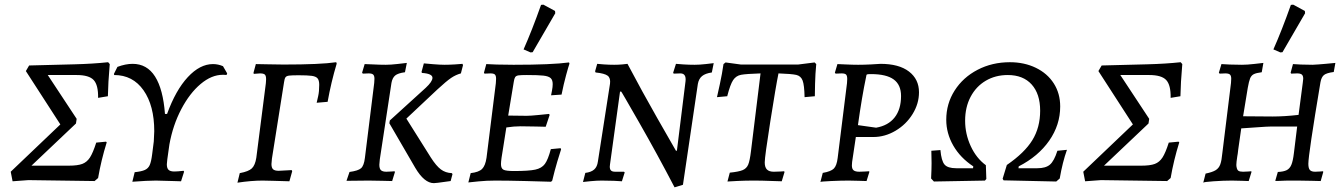

<svg xmlns="http://www.w3.org/2000/svg" viewBox="-20 -775 5766 824"><path d="M401 -11 386 2 102 -2 34 3 26 -38 239 -241 91 -470 105 -494 300 -499Q379 -501 444 -508L451 -500Q444 -419 443 -362L401 -355Q402 -410 382 -431.5Q362 -453 309 -453H185L309 -265L306 -245L115 -64H275Q313 -64 333 -71.5Q353 -79 366 -99Q379 -119 393 -163L435 -167L438 -164Q414 -87 401 -11Z M955 -460 952 -453Q947 -454 936 -454Q888 -454 841 -414.5Q794 -375 758 -306.5Q722 -238 707 -155L698 -91Q696 -75 696 -70Q696 -53 703.5 -46Q711 -39 728 -39Q741 -39 768 -42L770 -38L757 3L724 2L649 0Q613 0 548 5L558 -36Q587 -39 601.5 -45.5Q616 -52 622.5 -66.5Q629 -81 633 -113L640 -168Q642 -198 642 -212Q642 -322 596 -387.5Q550 -453 470 -453L469 -458L484 -488Q519 -501 549 -501Q611 -501 645.5 -446.5Q680 -392 688 -286H697Q734 -388 786 -444Q838 -500 894 -500Q916 -500 937 -491Z M1009 -32Q1047 -39 1061 -52.5Q1075 -66 1080 -98L1121 -418Q1122 -425 1122 -435Q1122 -450 1116.5 -455Q1111 -460 1096 -460L1069 -458L1068 -463L1078 -500Q1111 -500 1131 -499L1197 -498Q1356 -498 1423 -508L1425 -502Q1401 -422 1386 -338L1339 -334Q1341 -343 1345.5 -362.5Q1350 -382 1350 -411Q1350 -430 1343 -438.5Q1336 -447 1318 -449.5Q1300 -452 1262 -452Q1232 -452 1220.5 -450.5Q1209 -449 1205 -443Q1201 -437 1199 -422L1147 -94Q1145 -76 1145 -71Q1145 -55 1152 -48.5Q1159 -42 1176 -42Q1181 -42 1232 -45L1234 -40L1222 3L1152 1Q1133 0 1107 0Q1059 0 999 9Z M1587 -437Q1587 -450 1581.5 -455Q1576 -460 1562 -460L1537 -459L1534 -463L1545 -500Q1555 -500 1582.5 -498.5Q1610 -497 1636 -497Q1657 -497 1687 -500.5Q1717 -504 1726 -505L1718 -465Q1688 -461 1676 -451Q1664 -441 1660 -419L1610 -91Q1608 -73 1608 -68Q1608 -51 1615 -44.5Q1622 -38 1638 -38Q1650 -38 1660 -39Q1670 -40 1673 -40L1675 -37L1663 2Q1652 2 1622.5 1Q1593 0 1562 0L1467 1L1480 -37Q1517 -42 1529.5 -53Q1542 -64 1546 -97L1586 -419Q1587 -426 1587 -437ZM1807 -398Q1836 -425 1836 -441Q1836 -459 1791 -462L1789 -466L1799 -503Q1809 -502 1839 -499.5Q1869 -497 1888 -497Q1907 -497 1932 -498.5Q1957 -500 1965 -501L1967 -495L1958 -460Q1936 -454 1916 -440.5Q1896 -427 1857 -391L1724 -266L1829 -99Q1852 -63 1872 -48Q1892 -33 1919 -32L1922 -28L1914 2Q1904 3 1881 6.5Q1858 10 1842 11Q1801 11 1762 -55L1651 -246L1653 -258Z M2186 -41Q2249 -41 2277 -47Q2305 -53 2318.5 -71.5Q2332 -90 2344 -135L2386 -139L2388 -134Q2384 -123 2372 -82.5Q2360 -42 2350 0L2345 5Q2319 4 2237.5 2Q2156 0 2106 0Q2067 0 2033 3.5Q1999 7 1990 8L2000 -32Q2035 -36 2049 -50Q2063 -64 2068 -98L2108 -418Q2109 -425 2109 -437Q2109 -450 2104 -455Q2099 -460 2085 -460L2059 -459L2057 -463L2067 -500Q2078 -499 2111.5 -498Q2145 -497 2184 -497Q2348 -497 2422 -507L2424 -502Q2420 -491 2409.5 -452.5Q2399 -414 2390 -369L2345 -366Q2346 -371 2349 -386.5Q2352 -402 2352 -414Q2352 -432 2343 -440Q2334 -448 2312 -450.5Q2290 -453 2241 -453Q2215 -453 2205 -451.5Q2195 -450 2191 -444Q2187 -438 2185 -424L2161 -279L2240 -278Q2257 -278 2291 -281.5Q2325 -285 2336 -286L2339 -282L2322 -231Q2311 -231 2280 -232Q2249 -233 2214 -233Q2186 -233 2153 -228L2140 -145Q2130 -88 2130 -71Q2130 -52 2141 -46.5Q2152 -41 2186 -41ZM2266 -551 2257 -550 2227 -563Q2263 -644 2302 -754L2312 -755L2362 -728L2363 -718Z M2922 -426Q2926 -460 2900 -460L2871 -459L2869 -463L2881 -501Q2890 -500 2913.5 -498.5Q2937 -497 2961 -497Q2982 -497 3008.5 -500Q3035 -503 3043 -504L3035 -464Q3007 -460 2993 -448.5Q2979 -437 2975 -415L2911 18L2875 29Q2801 -113 2723.5 -248.5Q2646 -384 2646 -382H2641L2598 -70L2597 -60Q2597 -48 2602.5 -43Q2608 -38 2620 -38H2658L2661 -35L2649 3Q2640 2 2615 1Q2590 0 2562 0Q2541 0 2515.5 2.5Q2490 5 2482 6L2492 -33Q2517 -36 2530 -47.5Q2543 -59 2546 -82L2598 -416Q2601 -440 2588 -450Q2575 -460 2536 -464Q2534 -468 2534 -469L2543 -501Q2551 -500 2572.5 -498.5Q2594 -497 2616 -497Q2633 -497 2650.5 -498.5Q2668 -500 2673 -501Q2737 -380 2800 -269.5Q2863 -159 2881 -128H2885Z M3101 -362 3057 -358Q3060 -371 3069.5 -414.5Q3079 -458 3085 -500L3094 -507L3160 -498H3405L3476 -507L3483 -500Q3479 -458 3478 -416Q3477 -374 3477 -362L3433 -358Q3432 -410 3424.5 -429.5Q3417 -449 3397.5 -453.5Q3378 -458 3321 -460Q3310 -407 3286 -254.5Q3262 -102 3262 -78Q3262 -57 3271.5 -47.5Q3281 -38 3301 -38Q3319 -38 3330.5 -39Q3342 -40 3345 -40L3347 -37L3335 3Q3322 3 3286 1.5Q3250 0 3215 0Q3180 0 3147 1.5Q3114 3 3102 4L3112 -34Q3151 -38 3167.5 -45Q3184 -52 3191 -68.5Q3198 -85 3203 -127L3244 -460Q3182 -458 3160.5 -454Q3139 -450 3126.5 -431.5Q3114 -413 3101 -362Z M3663 -497Q3688 -497 3717.5 -498.5Q3747 -500 3759 -501Q3838 -501 3881 -468Q3924 -435 3924 -379Q3924 -330 3896.5 -285.5Q3869 -241 3823.5 -214Q3778 -187 3728 -187H3653L3637 -80Q3636 -74 3636 -65Q3636 -50 3643.5 -44Q3651 -38 3668 -38Q3681 -38 3693.5 -39Q3706 -40 3710 -40L3711 -37L3699 2Q3690 2 3667.5 1Q3645 0 3622 0Q3590 0 3546 2Q3502 4 3501 6L3511 -33Q3546 -39 3558.5 -51.5Q3571 -64 3575 -97L3615 -418Q3616 -425 3616 -436Q3616 -450 3611 -455Q3606 -460 3592 -460L3566 -459L3563 -463L3574 -500Q3577 -500 3608 -498.5Q3639 -497 3663 -497ZM3847 -363Q3847 -411 3815.5 -434Q3784 -457 3718 -457Q3703 -457 3700.5 -455.5Q3698 -454 3697 -445Q3679 -360 3662 -238L3740 -227Q3792 -236 3819.5 -271Q3847 -306 3847 -363Z M4041 -261Q4041 -330 4077 -386.5Q4113 -443 4175.5 -475.5Q4238 -508 4314 -508Q4376 -508 4425.5 -484Q4475 -460 4502.5 -417Q4530 -374 4530 -318Q4530 -239 4483 -171.5Q4436 -104 4352 -61L4351 -53H4432Q4468 -53 4486 -68.5Q4504 -84 4518 -128L4559 -132Q4540 -79 4528 -9L4513 4L4287 -1L4283 -8L4301 -67Q4377 -119 4410.5 -173.5Q4444 -228 4444 -300Q4444 -372 4407.5 -412.5Q4371 -453 4305 -453Q4252 -453 4210.5 -428.5Q4169 -404 4145.5 -359.5Q4122 -315 4122 -257Q4122 -200 4146 -148Q4170 -96 4211 -66L4213 -7L4207 0L3988 4L3976 -9Q3978 -51 3978 -75L3977 -128L4016 -131Q4020 -85 4033.5 -69Q4047 -53 4084 -53H4156L4157 -61Q4101 -98 4071 -150.5Q4041 -203 4041 -261Z M5004 -11 4989 2 4705 -2 4637 3 4629 -38 4842 -241 4694 -470 4708 -494 4903 -499Q4982 -501 5047 -508L5054 -500Q5047 -419 5046 -362L5004 -355Q5005 -410 4985 -431.5Q4965 -453 4912 -453H4788L4912 -265L4909 -245L4718 -64H4878Q4916 -64 4936 -71.5Q4956 -79 4969 -99Q4982 -119 4996 -163L5038 -167L5041 -164Q5017 -87 5004 -11Z M5595 -72Q5595 -53 5601.5 -45.5Q5608 -38 5624 -38Q5636 -38 5645.5 -39Q5655 -40 5658 -40L5659 -37L5648 2Q5638 2 5609.5 1Q5581 0 5550 0H5523Q5492 0 5479 1Q5471 1 5463.5 1.5Q5456 2 5453 1L5464 -37Q5488 -38 5501.5 -44.5Q5515 -51 5522 -67.5Q5529 -84 5533 -118L5547 -232H5435Q5420 -232 5372 -228.5Q5324 -225 5307 -224L5294 -133Q5292 -113 5290 -104Q5286 -78 5286 -68Q5286 -61 5287 -58Q5289 -46 5295 -42Q5301 -38 5315 -38Q5327 -38 5337 -39Q5347 -40 5350 -40L5351 -37L5339 2Q5332 2 5311 1Q5290 0 5267 0Q5231 0 5188 3Q5145 6 5144 9L5154 -30Q5183 -36 5197 -44.5Q5211 -53 5217 -69.5Q5223 -86 5226 -119L5263 -419Q5264 -426 5264 -437Q5264 -450 5258.5 -455Q5253 -460 5239 -460L5214 -459L5211 -463L5222 -500Q5232 -499 5258 -498Q5284 -497 5310 -497Q5332 -497 5362.5 -500.5Q5393 -504 5402 -505L5395 -465Q5371 -462 5360.5 -456.5Q5350 -451 5345 -438.5Q5340 -426 5335 -398L5315 -276L5441 -275Q5493 -275 5553 -282L5571 -419Q5573 -433 5573 -437Q5573 -450 5567 -455Q5561 -460 5547 -460L5521 -459L5519 -463L5529 -500Q5538 -499 5563 -498Q5588 -497 5613 -497Q5636 -498 5668.5 -501Q5701 -504 5711 -505L5704 -466Q5673 -462 5662 -453Q5651 -444 5647 -422Q5595 -112 5595 -72ZM5484 -551 5475 -550 5445 -563Q5481 -644 5520 -754L5530 -755L5580 -728L5581 -718Z"/></svg>

Font: Alegreya SC
Style: Italic
Weight: 400
Italic angle: -7°
Designer: Juan Pablo del Peral
Foundry: Huerta Tipografica
Version: Version 2.007; ttfautohint (v1.6)